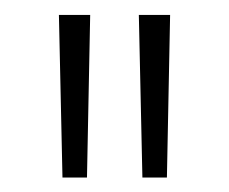

<svg xmlns="http://www.w3.org/2000/svg" viewBox="-20 -748 315 264"><path d="M65.9 -503.9H99.6L104 -727.5H61ZM175.8 -503.9H209.5L213.9 -727.5H170.9Z"/></svg>

Font: Raveo Display Display ExLight
Style: Regular
Weight: 200
Designer: Jakub Foglar, Rasmus Andersson (Inter)
Foundry: Jakubfoglar.com
Version: Version 1.100;Glyphs 3.2.3 (3260)